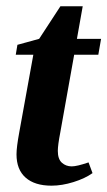

<svg xmlns="http://www.w3.org/2000/svg" viewBox="-20 -583 343 613"><path d="M209 -51.8Q225.6 -51.8 262.7 -64.5L275.4 -30.3Q251.5 -13.2 214.6 -1.7Q177.7 9.8 144.5 9.8Q90.8 9.8 61.8 -15.9Q32.7 -41.5 32.7 -90.3Q32.7 -112.8 41.5 -160.6L86.4 -408.2H30.3L35.6 -439.9L105 -459L172.9 -563H244.1L225.6 -459H302.7L293.9 -408.2H216.8L172.4 -159.7Q164.6 -119.6 164.6 -101.1Q164.6 -75.2 177.5 -63.5Q190.4 -51.8 209 -51.8Z"/></svg>

Font: Liberation Serif
Style: Bold Italic
Weight: 700
Italic angle: -16.333°
Designer: Steve Matteson
Foundry: Ascender Corporation
Version: Version 2.1.5